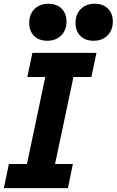

<svg xmlns="http://www.w3.org/2000/svg" viewBox="-39 -978 606 998"><path d="M-19 0 7.3 -125.5H101.1L196.3 -577.6H103L129.4 -703.1H462.4L436 -577.6H342.8L247.1 -125.5H339.8L314 0ZM206.5 -766.1Q163.1 -766.1 137.9 -791.5Q112.8 -816.9 112.8 -858.9Q112.8 -903.8 140.4 -931.2Q168 -958.5 212.9 -958.5Q256.3 -958.5 281.5 -933.1Q306.6 -907.7 306.6 -865.7Q306.6 -821.3 279.1 -793.7Q251.5 -766.1 206.5 -766.1ZM447.3 -766.1Q403.8 -766.1 378.7 -791.5Q353.5 -816.9 353.5 -858.9Q353.5 -903.8 381.1 -931.2Q408.7 -958.5 453.6 -958.5Q497.1 -958.5 522.2 -933.1Q547.4 -907.7 547.4 -865.7Q547.4 -821.3 519.8 -793.7Q492.2 -766.1 447.3 -766.1Z"/></svg>

Font: Schibsted Grotesk
Style: Bold Italic
Weight: 700
Italic angle: -12°
Designer: Bakken & Baeck AS, Henrik Kongsvoll
Foundry: Schibsted ASA
Version: Version 1.100;gftools[0.9.25]